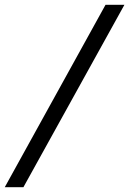

<svg xmlns="http://www.w3.org/2000/svg" viewBox="-20 -691 541 804"><path d="M501 -670.9 78.1 92.8H0L421.9 -670.9Z"/></svg>

Font: Veleka
Style: Bold
Weight: 700
Designer: Stefan Peev, Context Ltd, 2016; SIL International, 1997-2014.
Foundry: Stefan Peev, Context Ltd, 2016
Version: Version 1.000